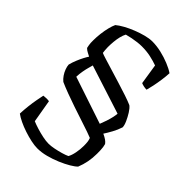

<svg xmlns="http://www.w3.org/2000/svg" viewBox="-267 -823 1125 1125"><g transform="rotate(45 295.5 -260.0)"><path d="M268.5 200Q245.9 200 215.8 193.6Q185.6 187.2 154.4 176.8Q123.3 166.5 96.4 153.6Q69.5 140.7 52.5 127.9Q53.7 96.3 57.5 63.4Q61.3 30.5 66.5 2.7Q71.8 -25.1 75.6 -43.4Q86.7 -44.2 95.9 -45.1Q105.1 -46 121.7 -44L146.1 97.7Q165.6 106 192.5 114.3Q219.4 122.6 247.1 128.4Q274.8 134.1 295.8 134.1Q315.2 134.1 340.8 129Q366.3 124 390.7 116.9Q415.1 109.8 429.6 102.8Q439.9 85.1 445.7 55.4Q451.5 25.6 451.5 -2.7Q451.5 -22.3 450 -35.2Q448.5 -48.1 443.5 -61.1Q435.2 -65.1 406.1 -75.1Q377 -85.1 336.3 -98.4Q295.6 -111.8 251.1 -126.7Q206.6 -141.7 167.1 -156.6Q127.5 -171.6 101.6 -183.3Q87.9 -194.3 76.8 -210.5Q65.7 -226.8 59.1 -244.7Q52.5 -262.6 51.7 -277.2Q57.5 -300.5 67.1 -323.8Q76.7 -347.1 86.8 -366.3Q97 -385.4 103.5 -394.7Q91.2 -401.5 80.2 -406.9Q69.2 -412.3 59 -422.5Q56.7 -433.6 55.2 -441.9Q53.7 -450.3 53.3 -459Q53 -467.8 53 -479.8Q53 -506.8 56.6 -536.4Q60.2 -566 66.7 -591.9Q73.2 -617.7 81 -634Q98 -648.3 125 -663.3Q152 -678.4 184 -691Q215.9 -703.7 247 -711.8Q278 -720 302.8 -720Q338.8 -720 377.1 -711.1Q415.4 -702.2 449.3 -688.3Q483.3 -674.5 505.5 -659.2Q504.3 -632.5 499.8 -601.1Q495.3 -569.6 489.5 -541.7Q483.7 -513.9 478.5 -495.9Q464.7 -495.9 452.3 -498.9Q439.9 -501.9 433 -505.2L413.3 -631.6Q384.6 -641.9 351.8 -649Q318.9 -656.1 279.5 -656.1Q263.2 -656.1 243.6 -653.8Q224 -651.4 203.5 -647.5Q183.1 -643.5 164.4 -638.3Q156.4 -623.8 151.1 -602.6Q145.9 -581.3 143.7 -557.8Q141.5 -534.4 141.5 -512Q141.5 -496.9 142.7 -487.6Q144 -478.4 145 -467.4Q153.2 -463.1 182.2 -454.3Q211.1 -445.5 250.5 -433.4Q290 -421.3 332.7 -408.2Q375.5 -395.2 412.3 -382.8Q449.1 -370.5 471.4 -360.5Q485.7 -349.4 499.7 -327Q513.8 -304.5 524.3 -280.9Q534.9 -257.4 535.4 -241Q526 -211.7 510.3 -183.1Q494.7 -154.5 481.5 -134.6Q501.5 -125.4 513.2 -117.1Q524.8 -108.9 531.8 -98.9Q534.8 -89.1 536.3 -78Q537.8 -66.9 538.3 -54.1Q538.8 -41.3 538.8 -25.5Q538.8 10.1 532.4 43Q526 75.9 513.8 106Q501.6 118.8 474.9 134.6Q448.3 150.4 413 165.4Q377.6 180.5 340.3 190.2Q303 200 268.5 200ZM425.9 -160.8Q434.4 -181.7 441.4 -203Q448.4 -224.3 452.8 -243.8Q457.1 -263.3 457.9 -276.3L155.3 -373.7Q153.3 -365.4 148 -347.3Q142.8 -329.3 138.6 -305.9Q134.4 -282.5 133.6 -258.5Z"/></g></svg>

Font: Texturina Medium
Style: Regular
Weight: 500
Designer: Guillermo Torres Carreño
Foundry: Omnibus-Type
Version: Version 1.003